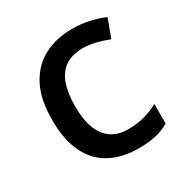

<svg xmlns="http://www.w3.org/2000/svg" viewBox="-134 -661 758 784"><g transform="rotate(-30 245.0 -269.5)"><path d="M300 10Q226 10 170 -19Q114 -48 83 -109.5Q52 -171 52 -266Q52 -366 85.5 -428Q119 -490 176.5 -519.5Q234 -549 308 -549Q353 -549 392.5 -539.5Q432 -530 458 -518L426 -432Q398 -443 366.5 -451Q335 -459 307 -459Q257 -459 224.5 -437.5Q192 -416 176.5 -373.5Q161 -331 161 -267Q161 -206 177 -164Q193 -122 224.5 -100.5Q256 -79 303 -79Q348 -79 382 -89Q416 -99 446 -115V-23Q417 -6 383 2Q349 10 300 10Z"/></g></svg>

Font: Noto Sans Hebrew Medium
Style: Regular
Weight: 500
Designer: Monotype Design Team
Foundry: Monotype Imaging Inc.
Version: Version 2.003